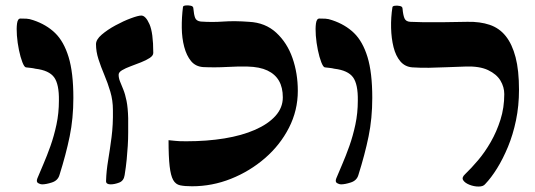

<svg xmlns="http://www.w3.org/2000/svg" viewBox="-20 -672 1963 704"><path d="M134 4Q128 4 120 -0.5Q112 -5 117 -18Q126 -40 139 -70Q152 -100 165 -136.5Q178 -173 187 -215Q196 -257 196 -303Q197 -363 178.5 -388.5Q160 -414 110 -420Q102 -422 93 -423Q84 -424 75 -425Q69 -426 62 -444Q55 -462 49.5 -488.5Q44 -515 42 -541.5Q40 -568 42.5 -586Q45 -604 55 -604Q66 -604 77 -603.5Q88 -603 102 -598Q150 -582 182 -551Q214 -520 231.5 -463Q249 -406 249 -313Q249 -238 235.5 -172Q222 -106 198 -30Q192 -10 170.5 -3Q149 4 134 4Z M394 -269Q394 -304 384.5 -336Q375 -368 362.5 -397.5Q350 -427 341 -455Q332 -483 332 -510Q332 -527 353 -545Q374 -563 403.5 -579Q433 -595 460 -605Q487 -615 498 -615Q514 -615 528 -583.5Q542 -552 542 -478Q542 -468 529 -459.5Q516 -451 497 -443.5Q478 -436 459 -429Q440 -422 427.5 -414.5Q415 -407 415 -398Q415 -386 420 -373.5Q425 -361 432 -344Q439 -327 444 -302Q449 -277 450 -239Q450 -212 450 -187Q450 -162 448.5 -137.5Q447 -113 444.5 -87Q442 -61 437 -30Q434 -9 417 -2.5Q400 4 385 4Q378 4 373 1Q368 -2 369 -11Q370 -45 376.5 -84Q383 -123 389 -169Q395 -215 394 -269Z M684 11Q657 11 640.5 7.5Q624 4 615 -12Q606 -28 602 -62.5Q598 -97 598 -158Q612 -157 623 -155.5Q634 -154 663 -154Q739 -154 803 -164.5Q867 -175 915 -196Q963 -217 990 -247Q1017 -277 1017 -315Q1017 -351 1003 -375.5Q989 -400 960.5 -413.5Q932 -427 887 -428Q859 -429 813.5 -426.5Q768 -424 725 -426Q697 -428 680.5 -448Q664 -468 655.5 -500Q647 -532 646.5 -570Q646 -608 651 -647Q652 -651 661 -652Q670 -653 679.5 -651Q689 -649 689 -641Q691 -618 695.5 -606.5Q700 -595 716 -593Q758 -590 799 -593Q840 -596 893 -592Q953 -589 993 -552Q1033 -515 1052.5 -459Q1072 -403 1072 -339Q1072 -267 1039.5 -203.5Q1007 -140 951.5 -92Q896 -44 827 -16.5Q758 11 684 11Z M1230 4Q1224 4 1216 -0.5Q1208 -5 1213 -18Q1222 -40 1235 -70Q1248 -100 1261 -136.5Q1274 -173 1283 -215Q1292 -257 1292 -303Q1293 -363 1274.5 -388.5Q1256 -414 1206 -420Q1198 -422 1189 -423Q1180 -424 1171 -425Q1165 -426 1158 -444Q1151 -462 1145.5 -488.5Q1140 -515 1138 -541.5Q1136 -568 1138.5 -586Q1141 -604 1151 -604Q1162 -604 1173 -603.5Q1184 -603 1198 -598Q1246 -582 1278 -551Q1310 -520 1327.5 -463Q1345 -406 1345 -313Q1345 -238 1331.5 -172Q1318 -106 1294 -30Q1288 -10 1266.5 -3Q1245 4 1230 4Z M1419 -646Q1420 -650 1428.5 -651Q1437 -652 1446.5 -650Q1456 -648 1456 -640Q1458 -617 1463 -605Q1468 -593 1484 -592Q1509 -591 1535 -590.5Q1561 -590 1598.5 -590.5Q1636 -591 1694 -592Q1740 -593 1775.5 -581Q1811 -569 1834.5 -539.5Q1858 -510 1870.5 -462Q1883 -414 1883 -343Q1883 -284 1872 -231Q1861 -178 1842.5 -133.5Q1824 -89 1802.5 -54.5Q1781 -20 1759 3Q1752 12 1735 12Q1718 12 1701.5 5.5Q1685 -1 1678.5 -11Q1672 -21 1685 -33Q1708 -55 1733 -84.5Q1758 -114 1779.5 -151.5Q1801 -189 1815 -233Q1829 -277 1829 -327Q1829 -353 1815 -376.5Q1801 -400 1769.5 -415Q1738 -430 1686 -428Q1650 -427 1617 -425.5Q1584 -424 1553 -423.5Q1522 -423 1492 -425Q1465 -427 1448 -447Q1431 -467 1423 -499Q1415 -531 1414 -569.5Q1413 -608 1419 -646Z"/></svg>

Font: Noto Rashi Hebrew
Style: Bold
Weight: 700
Version: Version 1.006